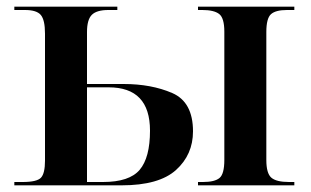

<svg xmlns="http://www.w3.org/2000/svg" viewBox="-20 -556 933 576"><path d="M23 0H345Q457 0 508 -46Q559 -92 559 -162Q559 -250 496.5 -277Q434 -304 351 -304H241V-460Q241 -497 255.5 -511.5Q270 -526 305 -526H332V-536H23V-526H55Q90 -526 102.5 -511Q115 -496 115 -455V-74Q115 -36 103 -23Q91 -10 48 -10H23ZM574 0H863V-10H847Q809 -10 794 -23Q779 -36 779 -76V-460Q779 -501 793 -513.5Q807 -526 841 -526H863V-536H574V-526H587Q622 -526 637.5 -514Q653 -502 653 -461V-76Q653 -34 638.5 -22Q624 -10 589 -10H574ZM241 -10V-294H306Q430 -294 430 -164Q430 -83 399 -46.5Q368 -10 289 -10Z"/></svg>

Font: Noto Serif Display Semi
Style: Regular
Weight: 600
Designer: Monotype Design Team
Foundry: Monotype Imaging Inc.
Version: Version 1.900